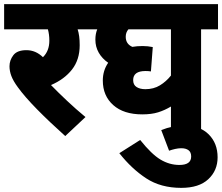

<svg xmlns="http://www.w3.org/2000/svg" viewBox="-20 -642 1076 930"><path d="M394 -75 296 17Q219 -52 159.5 -112.5Q100 -173 66 -220Q44 -250 35 -274Q26 -298 26 -321Q26 -350 44.5 -374.5Q63 -399 108 -399Q153 -399 188 -365Q219 -395 219 -445Q219 -475 212 -500H0V-622H427V-500H356Q361 -485 363.5 -466Q366 -447 366 -423Q366 -353 329 -305.5Q292 -258 227 -230Q262 -194 304.5 -154Q347 -114 394 -75Z M1036 -500H954V0H808V-126Q778 -108 746 -98Q714 -88 669 -88Q579 -88 528.5 -133Q478 -178 478 -252Q478 -300 504 -338Q475 -358 458.5 -386.5Q442 -415 442 -450Q442 -478 451 -500H414V-622H1036ZM625 -254Q625 -231 641.5 -220.5Q658 -210 684 -210Q724 -210 754.5 -228.5Q785 -247 808 -276V-500H602Q589 -485 589 -464Q589 -429 621 -415Q644 -419 671 -419Q696 -419 720 -414L711 -296Q706 -297 699 -297.5Q692 -298 685 -298Q625 -298 625 -254Z M761 -12Q789 -23 816 -28.5Q843 -34 872 -34Q948 -34 991 9Q1034 52 1034 120Q1034 184 989 226Q944 268 858 268Q759 268 688.5 222Q618 176 558 100L659 36Q714 105 757.5 131Q801 157 849 157Q906 157 906 116Q906 95 893 85.5Q880 76 858 76Q844 76 828.5 79.5Q813 83 799 88Z"/></svg>

Font: Noto Sans Devanagari SemiCondensed ExtraBold
Style: Regular
Weight: 800
Width: 4
Designer: Jelle Bosma - Monotype Design Team
Foundry: Monotype Imaging Inc.
Version: Version 2.004; ttfautohint (v1.8.4.7-5d5b)